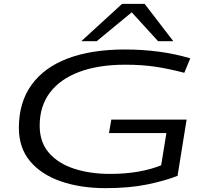

<svg xmlns="http://www.w3.org/2000/svg" viewBox="-20 -967 1060 997"><path d="M529 10Q399 10 297 -25Q195 -60 136.5 -129.5Q78 -199 78 -303Q78 -435 143.5 -526Q209 -617 332 -663.5Q455 -710 628 -710Q815 -710 968 -664L937 -589Q857 -610 787 -620.5Q717 -631 630 -631Q492 -631 392.5 -594Q293 -557 239.5 -486.5Q186 -416 186 -314Q186 -229 234 -173.5Q282 -118 365 -91Q448 -64 551 -64Q634 -64 702 -76.5Q770 -89 817 -109L844 -276H546L558 -346H949L902 -54Q840 -29 746 -9.5Q652 10 529 10ZM402 -753 614 -947H731L880 -753H801L664 -903L482 -753Z"/></svg>

Font: Georama ExtraExtended
Style: Italic
Weight: 400
Width: 8
Italic angle: -9°
Designer: Jean-Baptiste Levee
Foundry: Production Type
Version: Version 1.000